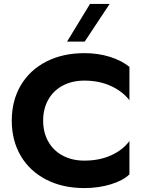

<svg xmlns="http://www.w3.org/2000/svg" viewBox="-20 -949 740 979"><path d="M410 10Q300 10 216 -33Q132 -76 86 -154Q40 -232 40 -334Q40 -436 86 -514Q132 -592 216 -635Q300 -678 410 -678Q481 -678 541 -659Q601 -640 640 -608V-438Q604 -484 544.5 -511Q485 -538 410 -538Q348 -538 300 -512.5Q252 -487 226 -440.5Q200 -394 200 -334Q200 -274 226 -227.5Q252 -181 300 -155.5Q348 -130 410 -130Q487 -130 546.5 -157Q606 -184 640 -230V-60Q609 -29 546 -9.5Q483 10 410 10ZM439 -929H539L412 -737H322Z"/></svg>

Font: Madhuban Bold
Style: Regular
Weight: 700
Designer: jaikishan Patel
Foundry: MagicType
Version: Version 1.000